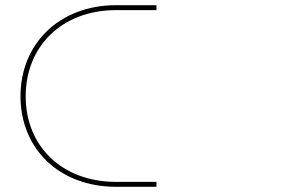

<svg xmlns="http://www.w3.org/2000/svg" viewBox="-20 -720 1152 740"><path d="M583 0V-19H428C217 -19 79 -158 79 -349C79 -540 217 -681 428 -681H583V-700H428C208 -700 59 -551 59 -349C59 -147 208 0 428 0Z"/></svg>

Font: Montserrat-Alt1 SemBd
Style: Regular
Weight: 600
Designer: Differentunic
Foundry: Differentunic
Version: Version 7.222